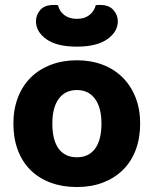

<svg xmlns="http://www.w3.org/2000/svg" viewBox="-20 -739 620 774"><path d="M545 -241Q545 -182 527 -134.5Q509 -87 475.5 -54Q442 -21 395 -3Q348 15 290 15Q232 15 184.5 -2.5Q137 -20 103.5 -53Q70 -86 52 -133.5Q34 -181 34 -241Q34 -299 52.5 -346.5Q71 -394 104.5 -427Q138 -460 185.5 -478Q233 -496 290 -496Q347 -496 394 -478Q441 -460 474.5 -426.5Q508 -393 526.5 -346Q545 -299 545 -241ZM290 -376Q243 -376 217 -341Q191 -306 191 -241Q191 -174 216.5 -139.5Q242 -105 290 -105Q338 -105 363.5 -140Q389 -175 389 -241Q389 -305 363 -340.5Q337 -376 290 -376ZM290 -663Q321 -663 340.5 -678.5Q360 -694 366 -718Q371 -719 375 -719Q379 -719 384 -719Q419 -719 437 -699Q455 -679 455 -653Q455 -611 412.5 -581Q370 -551 290 -551Q209 -551 167 -581Q125 -611 125 -653Q125 -679 142.5 -699Q160 -719 196 -719Q201 -719 205 -719Q209 -719 214 -718Q219 -694 239 -678.5Q259 -663 290 -663Z"/></svg>

Font: Baloo Bhaina 2
Style: Bold
Weight: 700
Designer: Yesha Goshar, Manish Minz, Shuchita Grover and Ek Type
Foundry: Ek Type
Version: Version 1.640;hotconv 1.0.111;makeotfexe 2.5.65597; ttfautoh